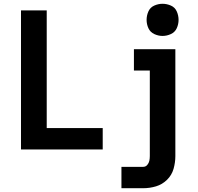

<svg xmlns="http://www.w3.org/2000/svg" viewBox="-20 -790 1048 1015"><path d="M839 -600Q862 -600 883.5 -610Q905 -620 914.5 -641Q924 -662 924 -685Q924 -708 914.5 -729.5Q905 -751 883.5 -760.5Q862 -770 839 -770Q817 -770 795.5 -760.5Q774 -751 764.5 -729.5Q755 -708 755 -685Q755 -662 764.5 -641Q774 -620 795.5 -610Q817 -600 839 -600ZM91 0H523V-113H227V-735H91ZM622 205H737Q772 205 805 195Q838 185 863 160.5Q888 136 897.5 102.5Q907 69 907 35V-530H688V-417H772V35Q772 48 769.5 60Q767 72 758.5 82Q750 92 737 92H622Z"/></svg>

Font: Iosevka Sparkle Extrabold
Style: Regular
Weight: 800
Designer: Belleve Invis
Foundry: Belleve Invis
Version: Version 4.5.0; ttfautohint (v1.8.3)